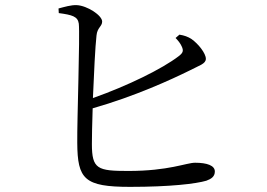

<svg xmlns="http://www.w3.org/2000/svg" viewBox="-20 -743 1040 748"><path d="M664 -595C673 -586 683 -574 688 -562C696 -545 693 -537 676 -524C612 -475 478 -409 342 -361C346 -457 351 -562 356 -605C359 -636 378 -640 378 -659C378 -683 320 -721 279 -723C257 -724 231 -716 208 -710L209 -692C261 -685 283 -679 287 -651C292 -604 280 -275 281 -186C282 -45 308 -15 487 -15C643 -15 743 -27 784 -39C803 -46 817 -55 817 -75C817 -98 787 -109 740 -109C706 -109 638 -77 480 -77C360 -77 338 -84 338 -182C338 -208 339 -261 341 -321C506 -368 647 -433 718 -468C756 -488 782 -494 782 -514C782 -535 753 -572 726 -591C712 -600 698 -605 679 -608Z"/></svg>

Font: Harano Aji Mincho K1
Style: Regular
Weight: 400
Foundry: Masamichi Hosoda
Version: HaranoAjiMinchoK1-Regular version 20230610;ttx 4.39.4